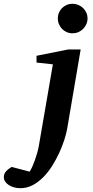

<svg xmlns="http://www.w3.org/2000/svg" viewBox="-149 -760 487 1009"><path d="M204.1 -84Q199.7 -58.6 189.2 -25.6Q178.7 7.3 162.8 42Q147 76.7 126 110.4Q105 144 79.1 170.4Q53.2 196.8 22.9 212.9Q-7.3 229 -42 229Q-59.6 229 -75.4 224.6Q-91.3 220.2 -103 212.4Q-114.7 204.6 -121.8 194.1Q-128.9 183.6 -128.9 170.9Q-128.9 161.6 -125.7 154.1Q-122.6 146.5 -116.9 140.1Q-111.3 133.8 -104 128.2Q-96.7 122.6 -87.9 117.2L6.8 142.1Q13.7 131.3 20.8 115.7Q27.8 100.1 34.4 81.8Q41 63.5 46.4 43.9Q51.8 24.4 55.2 5.9L128.9 -421.9L43 -431.2V-466.8L209 -500H274.9ZM311 -663.1Q311 -647 304.7 -632.8Q298.3 -618.7 287.6 -607.9Q276.9 -597.2 262.5 -591.1Q248 -585 231.9 -585Q215.8 -585 201.7 -591.1Q187.5 -597.2 177.2 -607.9Q167 -618.7 160.9 -632.8Q154.8 -647 154.8 -663.1Q154.8 -679.2 160.9 -693.4Q167 -707.5 177.2 -717.8Q187.5 -728 201.7 -734.1Q215.8 -740.2 231.9 -740.2Q248 -740.2 262.5 -734.1Q276.9 -728 287.6 -717.8Q298.3 -707.5 304.7 -693.4Q311 -679.2 311 -663.1Z"/></svg>

Font: Charis SIL APac
Style: Bold Italic
Weight: 700
Italic angle: -11°
Foundry: SIL International
Version: Version 5.000